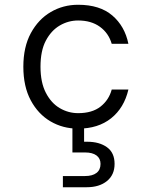

<svg xmlns="http://www.w3.org/2000/svg" viewBox="-20 -528 640 806"><path d="M308 12Q244 12 192 -18.5Q140 -49 109 -107Q78 -165 78 -248Q78 -331 109.5 -389Q141 -447 193 -477.5Q245 -508 308 -508Q399 -508 451.5 -463Q504 -418 519 -344H449Q436 -389 399.5 -415.5Q363 -442 308 -442Q267 -442 231 -421Q195 -400 172.5 -357.5Q150 -315 150 -248Q150 -182 172.5 -138.5Q195 -95 231 -74Q267 -53 308 -53Q367 -53 402 -80.5Q437 -108 449 -152H519Q501 -75 446.5 -31.5Q392 12 308 12ZM244 258V211H337Q368 211 385 198Q402 185 402 160Q402 137 385 124.5Q368 112 337 112H284V-7H333V67H346Q397 67 429 90Q461 113 461 160Q461 206 429 232Q397 258 344 258Z"/></svg>

Font: DM Mono Light
Style: Regular
Weight: 300
Designer: Colophon Foundry
Foundry: Colophon Foundry
Version: Version 1.000; ttfautohint (v1.8.2.53-6de2)